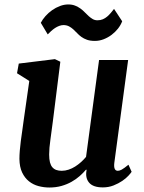

<svg xmlns="http://www.w3.org/2000/svg" viewBox="-20 -834 649 864"><path d="M67.4 -119.1Q67.4 -135.7 69.1 -156.5Q70.8 -177.2 73.7 -199.7Q76.7 -222.2 80.1 -245.6Q83.5 -269 86.4 -291.5L111.8 -469.7L56.6 -504.4L64.5 -547.9L227.1 -567.9L251.5 -556.2L217.8 -287.6Q212.4 -243.7 206.8 -205.3Q201.2 -167 201.2 -138.7Q201.2 -117.7 204.8 -103.5Q208.5 -89.4 215.8 -81.1Q223.1 -72.8 233.6 -69.1Q244.1 -65.4 257.8 -65.4Q273.4 -65.4 288.8 -70.6Q304.2 -75.7 318.1 -84.5Q332 -93.3 344.5 -104.5Q356.9 -115.7 367.2 -127.9L425.8 -564H556.6L494.6 -102.5Q489.7 -65.4 510.3 -65.4Q514.2 -65.4 518.3 -66.7Q522.5 -67.9 527.8 -70.8Q533.2 -73.7 540.5 -79.1Q547.9 -84.5 558.1 -92.8L572.3 -61Q568.8 -55.2 558.1 -43.5Q547.4 -31.7 530.3 -20Q513.2 -8.3 491 0.5Q468.8 9.3 442.9 9.3Q398.9 9.3 380.9 -12.2Q362.8 -33.7 369.6 -68.4L367.7 -71.3Q355 -56.2 338.6 -41.7Q322.3 -27.3 302 -15.9Q281.7 -4.4 256.8 2.7Q231.9 9.8 202.1 9.8Q177.2 9.8 153.3 3.4Q129.4 -2.9 110.4 -18.1Q91.3 -33.2 79.6 -57.9Q67.9 -82.5 67.4 -119.1ZM163.6 -731.4Q171.4 -746.6 184.6 -761.5Q197.8 -776.4 214.4 -788.1Q231 -799.8 249.8 -806.9Q268.6 -814 287.1 -814Q304.7 -814 318.1 -808.6Q331.5 -803.2 342.3 -795.4Q353 -787.6 361.8 -778.3Q370.6 -769 379.4 -761.2Q388.2 -753.4 397.5 -748Q406.7 -742.7 418.5 -742.7Q432.1 -742.7 442.9 -747.3Q453.6 -752 462.4 -759.5Q471.2 -767.1 478.8 -776.1Q486.3 -785.2 493.2 -793.9L529.8 -738.3Q523.4 -721.2 511 -705.3Q498.5 -689.5 481.9 -677Q465.3 -664.6 446 -657.2Q426.8 -649.9 407.2 -649.9Q386.2 -649.9 371.6 -655Q356.9 -660.2 346.2 -668Q335.4 -675.8 326.9 -685.1Q318.4 -694.3 309.6 -702.1Q300.8 -710 290.8 -715.3Q280.8 -720.7 266.6 -721.2Q256.3 -721.2 246.6 -717.5Q236.8 -713.9 227.5 -707.8Q218.3 -701.7 210 -694.1Q201.7 -686.5 194.8 -679.2Z"/></svg>

Font: Merriweather Bold
Style: Italic
Weight: 700
Italic angle: -7°
Designer: Eben Sorkin ( eben@eyebytes.com )
Foundry: Eben Sorkin ( eben@eyebytes.com )
Version: Version 1.5; ttfautohint (v0.97) -l 13 -r 13 -G 200 -x 24 -f